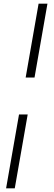

<svg xmlns="http://www.w3.org/2000/svg" viewBox="-20 -770 290 1040"><path d="M119 -350 189 -750H237L167 -350ZM13 250 83 -150H130L60 250Z"/></svg>

Font: Spectral
Style: Italic
Weight: 400
Italic angle: -10°
Designer: Jean-Baptiste Levee
Foundry: Production Type
Version: Version 2.001